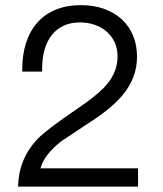

<svg xmlns="http://www.w3.org/2000/svg" viewBox="-20 -712 620 732"><path d="M506.3 -0.5H48.8Q51.3 -106 122.1 -181.2Q157.7 -218.3 277.3 -299.3Q340.8 -342.3 374 -375.5Q428.2 -430.2 428.2 -496.6Q428.2 -525.9 417.5 -549.8Q406.7 -573.7 387.5 -590.8Q368.2 -607.9 341.8 -617.2Q315.4 -626.5 284.7 -626.5Q250 -626.5 223.4 -614.3Q196.8 -602.1 178.2 -579.3Q159.7 -556.6 150.1 -523.4Q140.6 -490.2 140.6 -448.7V-439H64.9V-447.8Q64.9 -505.4 80.1 -550.8Q95.2 -596.2 124 -627.7Q152.8 -659.2 194.3 -675.8Q235.8 -692.4 288.1 -692.4Q336.4 -692.4 376 -678.5Q415.5 -664.6 443.6 -638.9Q471.7 -613.3 487.1 -576.9Q502.4 -540.5 502.4 -495.6Q502.4 -416.5 449.2 -351.6Q429.2 -327.1 399.9 -302.2Q370.6 -277.3 330.6 -251Q301.3 -231.9 272.9 -212.9Q244.6 -193.8 215.3 -174.8Q147.9 -122.1 134.3 -70.3H506.3Z"/></svg>

Font: SakalBharati
Style: Regular
Weight: 400
Designer: CDAC GIST
Foundry: CDAC
Version: 13.02